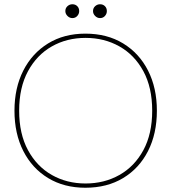

<svg xmlns="http://www.w3.org/2000/svg" viewBox="-20 -870 805 902"><path d="M381 12Q281 12 206 -33.5Q131 -79 89.5 -160.5Q48 -242 48 -350Q48 -457 89.5 -538.5Q131 -620 206 -666Q281 -712 381 -712Q483 -712 558.5 -666Q634 -620 675.5 -538.5Q717 -457 717 -350Q717 -242 675.5 -160.5Q634 -79 558.5 -33.5Q483 12 381 12ZM382 -8Q470 -8 541 -48Q612 -88 653.5 -164.5Q695 -241 695 -350Q695 -459 653.5 -535.5Q612 -612 541 -652Q470 -692 382 -692Q294 -692 223.5 -652Q153 -612 111.5 -535.5Q70 -459 70 -350Q70 -241 111.5 -164.5Q153 -88 223.5 -48Q294 -8 382 -8ZM320 -785Q307 -785 297 -795Q287 -805 287 -818Q287 -832 297 -841Q307 -850 320 -850Q334 -850 343 -841Q352 -832 352 -818Q352 -805 343 -795Q334 -785 320 -785ZM450 -785Q437 -785 427 -795Q417 -805 417 -818Q417 -832 427 -841Q437 -850 450 -850Q464 -850 473 -841Q482 -832 482 -818Q482 -805 473 -795Q464 -785 450 -785Z"/></svg>

Font: DM Sans 20pt Thin
Style: Regular
Weight: 250
Version: Version 4.004;gftools[0.9.30]